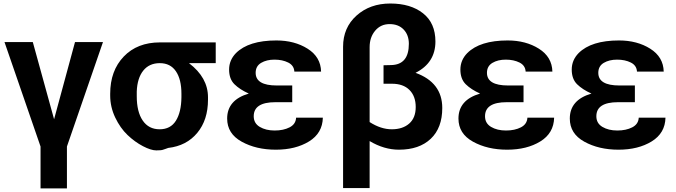

<svg xmlns="http://www.w3.org/2000/svg" viewBox="-20 -792 3751 1066"><path d="M4.9 -558.6H162.1L280.3 -129.9L396.5 -558.6H551.8L351.6 21.5V253.9H205.1V21.5Z M591.8 -261.7V-271.5Q591.8 -399.4 667 -478Q742.2 -556.6 868.2 -556.6H1177.7V-441.4H1029.3Q1134.8 -361.3 1134.8 -252V-238.3Q1134.8 -126 1075.2 -54.2Q1015.6 17.6 914.1 29.3Q905.3 32.2 897.5 35.2L885.7 39.1Q877 43 847.7 43Q818.4 43 773.4 19.5Q728.5 -3.9 688 -42.5Q647.5 -81.1 619.6 -139.6Q591.8 -198.2 591.8 -261.7ZM739.3 -257.8Q739.3 -170.9 772.5 -122.6Q805.7 -74.2 866.2 -74.2Q926.8 -74.2 956.5 -121.6Q986.3 -168.9 987.3 -252V-271.5Q987.3 -351.6 956.5 -396.5Q925.8 -441.4 867.2 -441.4Q808.6 -441.4 775.4 -399.9Q742.2 -358.4 739.3 -284.2Z M1241.2 -133.8Q1241.2 -237.3 1361.3 -272.5Q1311.5 -294.9 1281.7 -324.2Q1252 -353.5 1252 -405.8Q1252 -458 1290 -497.1Q1360.4 -567.4 1514.6 -567.4Q1615.2 -567.4 1688 -521.5Q1760.7 -475.6 1762.7 -394.5H1614.3Q1612.3 -428.7 1580.1 -444.8Q1547.9 -460.9 1503.9 -460.9Q1460 -460.9 1429.7 -442.9Q1399.4 -424.8 1399.4 -387.7Q1399.4 -317.4 1516.6 -317.4H1602.5V-224.6H1508.8Q1388.7 -224.6 1388.7 -146.5Q1388.7 -107.4 1422.4 -87.4Q1456.1 -67.4 1504.9 -67.4Q1553.7 -67.4 1587.9 -85Q1622.1 -102.5 1624 -138.7H1772.5Q1770.5 -52.7 1695.8 -6.8Q1621.1 39.1 1511.7 39.1Q1402.3 39.1 1321.8 -5.4Q1241.2 -49.8 1241.2 -133.8Z M1884.8 252V-532.2Q1884.8 -638.7 1959.5 -705.6Q2034.2 -772.5 2147 -772.5Q2259.8 -772.5 2328.6 -718.3Q2397.5 -664.1 2397.5 -561.5Q2397.5 -443.4 2287.1 -387.7Q2435.5 -334 2435.5 -192.4Q2435.5 -82 2371.6 -21.5Q2307.6 39.1 2195.3 39.1Q2112.3 39.1 2032.2 -8.8V252ZM2032.2 -114.3Q2094.7 -74.2 2155.3 -74.2Q2215.8 -74.2 2252 -106Q2288.1 -137.7 2288.1 -197.8Q2288.1 -257.8 2253.4 -292.5Q2218.8 -327.1 2156.2 -327.1H2109.4V-429.7L2151.4 -430.7Q2250 -432.6 2250 -548.8Q2250 -597.7 2221.2 -627.9Q2192.4 -658.2 2143.1 -658.2Q2093.8 -658.2 2063 -621.6Q2032.2 -585 2032.2 -530.3Z M2525.4 -133.8Q2525.4 -237.3 2645.5 -272.5Q2595.7 -294.9 2565.9 -324.2Q2536.1 -353.5 2536.1 -405.8Q2536.1 -458 2574.2 -497.1Q2644.5 -567.4 2798.8 -567.4Q2899.4 -567.4 2972.2 -521.5Q3044.9 -475.6 3046.9 -394.5H2898.4Q2896.5 -428.7 2864.3 -444.8Q2832 -460.9 2788.1 -460.9Q2744.1 -460.9 2713.9 -442.9Q2683.6 -424.8 2683.6 -387.7Q2683.6 -317.4 2800.8 -317.4H2886.7V-224.6H2793Q2672.9 -224.6 2672.9 -146.5Q2672.9 -107.4 2706.5 -87.4Q2740.2 -67.4 2789.1 -67.4Q2837.9 -67.4 2872.1 -85Q2906.2 -102.5 2908.2 -138.7H3056.6Q3054.7 -52.7 2980 -6.8Q2905.3 39.1 2795.9 39.1Q2686.5 39.1 2606 -5.4Q2525.4 -49.8 2525.4 -133.8Z M3143.6 -133.8Q3143.6 -237.3 3263.7 -272.5Q3213.9 -294.9 3184.1 -324.2Q3154.3 -353.5 3154.3 -405.8Q3154.3 -458 3192.4 -497.1Q3262.7 -567.4 3417 -567.4Q3517.6 -567.4 3590.3 -521.5Q3663.1 -475.6 3665 -394.5H3516.6Q3514.6 -428.7 3482.4 -444.8Q3450.2 -460.9 3406.2 -460.9Q3362.3 -460.9 3332 -442.9Q3301.8 -424.8 3301.8 -387.7Q3301.8 -317.4 3418.9 -317.4H3504.9V-224.6H3411.1Q3291 -224.6 3291 -146.5Q3291 -107.4 3324.7 -87.4Q3358.4 -67.4 3407.2 -67.4Q3456.1 -67.4 3490.2 -85Q3524.4 -102.5 3526.4 -138.7H3674.8Q3672.9 -52.7 3598.1 -6.8Q3523.4 39.1 3414.1 39.1Q3304.7 39.1 3224.1 -5.4Q3143.6 -49.8 3143.6 -133.8Z"/></svg>

Font: GenEi M Gothic v2 Bold
Style: Regular
Weight: 700
Version: Version 2.0